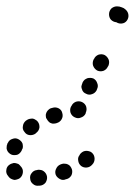

<svg xmlns="http://www.w3.org/2000/svg" viewBox="-24 -549 425 604"><path d="M119 26Q125 17 124 7Q123 2 121 -2Q118 -7 114 -10Q110 -13 106 -14Q101 -15 96 -15L92 -14Q82 -13 76 -5Q69 3 71 14Q72 24 80 30Q88 37 99 35H102Q112 34 119 26ZM201 2Q205 -8 202 -17Q200 -22 197 -26Q194 -30 189 -32Q185 -34 180 -34Q175 -35 170 -33L167 -32Q157 -28 153 -19Q148 -10 151 0Q153 5 156 8Q160 12 164 14Q169 17 174 17Q179 17 183 15L187 14Q196 11 201 2ZM12 14Q16 16 21 17Q26 17 31 15Q35 14 39 11Q47 4 48 -7Q49 -17 42 -25Q41 -25 41 -26Q38 -30 34 -33Q29 -35 24 -36Q19 -37 15 -35Q10 -34 6 -31Q-3 -25 -4 -15Q-6 -4 1 4Q2 6 4 8Q7 12 12 14ZM273 -55Q271 -65 262 -71Q258 -73 253 -74Q248 -75 243 -74Q238 -73 234 -70Q230 -67 227 -63Q227 -63 227 -62Q220 -54 222 -44Q223 -34 231 -27Q239 -21 249 -22Q259 -23 266 -31Q268 -33 270 -36Q275 -45 273 -55ZM-1 -97V-96Q-3 -92 -3 -87Q-4 -82 -2 -77Q0 -72 3 -69Q7 -65 11 -63Q16 -61 20 -61Q25 -61 30 -62Q35 -64 38 -67Q42 -71 44 -75Q45 -77 45 -78Q48 -82 48 -87Q48 -92 47 -97Q45 -102 42 -105Q38 -109 34 -111Q25 -116 15 -112Q5 -109 1 -100Q0 -98 -1 -97ZM48 -152Q46 -142 53 -134Q59 -125 69 -124Q80 -123 88 -129Q89 -130 90 -131Q98 -137 100 -147Q101 -158 95 -166Q92 -170 88 -172Q84 -175 79 -176Q74 -176 69 -175Q64 -174 60 -171Q59 -170 57 -169Q49 -162 48 -152ZM130 -205Q126 -202 123 -197Q121 -193 120 -188Q120 -183 121 -178Q123 -174 126 -170Q129 -166 133 -163Q137 -161 142 -160Q147 -160 152 -161L155 -162Q165 -165 170 -174Q175 -183 172 -193Q170 -203 161 -208Q151 -213 142 -210L138 -209Q133 -208 130 -205ZM198 -194Q202 -184 211 -180Q221 -175 230 -179Q240 -182 245 -191L246 -195Q250 -204 247 -214Q244 -223 234 -228Q225 -232 215 -229Q205 -225 201 -216L199 -213Q195 -204 198 -194ZM232 -277Q232 -272 234 -268Q235 -263 239 -259Q242 -256 247 -254Q256 -249 266 -253Q275 -256 280 -265L281 -268Q286 -278 282 -287Q279 -297 270 -302Q265 -304 260 -304Q255 -304 251 -303Q246 -301 242 -298Q238 -294 236 -290L235 -287Q233 -282 232 -277ZM269 -342Q273 -332 282 -327Q291 -323 301 -326Q311 -330 315 -339L317 -342Q321 -352 318 -361Q314 -371 305 -376Q296 -380 286 -377Q276 -373 272 -364L270 -361Q266 -351 269 -342ZM325 -487Q319 -494 319 -504Q319 -514 326 -522Q334 -529 344 -529Q352 -529 359 -526Q366 -524 371 -519Q379 -512 380 -502Q381 -492 375 -484Q369 -476 359 -475Q350 -474 342 -479Q332 -480 325 -487Z"/></svg>

Font: FRB American Cursive Dotted Black
Style: Bold Italic
Weight: 900
Italic angle: -25°
Version: Version 2.0;Modular Font Editor K font №1